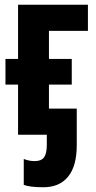

<svg xmlns="http://www.w3.org/2000/svg" viewBox="-20 -567 402 808"><path d="M163 221Q106 221 80 211V102Q103 111 125 111Q154 111 165.5 95Q177 79 177 43V0H56V-211H3V-319H56V-547H350V-437H186V-319H282V-211H186V-110H303V44Q303 132 266.5 176.5Q230 221 163 221Z"/></svg>

Font: Noto Sans ExtraCondensed
Style: Bold
Weight: 700
Width: 2
Designer: Monotype Design Team
Foundry: Monotype Imaging Inc.
Version: Version 2.013; ttfautohint (v1.8.4.7-5d5b)